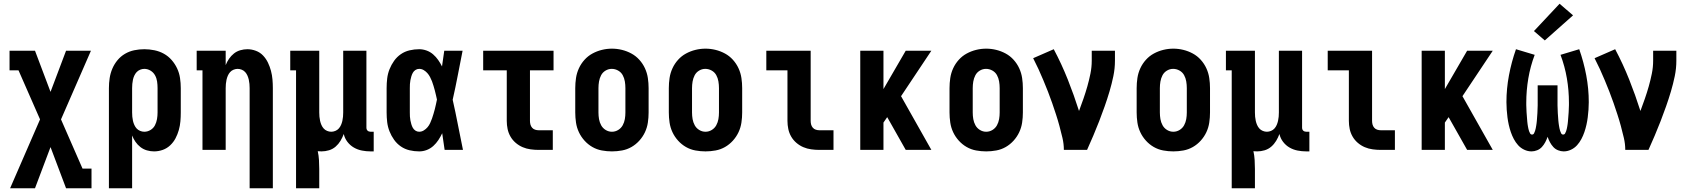

<svg xmlns="http://www.w3.org/2000/svg" viewBox="-20 -801 9040 1026"><path d="M34 205 194 -163 79 -425H31V-530H167L250 -310L333 -530H466L306 -163L421 100H469V205H333L250 -15L167 205Z M562 205V-330Q562 -357 566 -383.5Q570 -410 580.5 -434.5Q591 -459 608 -479.5Q625 -500 648 -513.5Q671 -527 697.5 -532.5Q724 -538 751 -538Q778 -538 805 -532.5Q832 -527 855.5 -514Q879 -501 897 -480.5Q915 -460 926.5 -435.5Q938 -411 942 -384Q946 -357 946 -330V-200Q946 -176 944 -152.5Q942 -129 935.5 -106Q929 -83 918 -62Q907 -41 889.5 -24.5Q872 -8 849.5 0Q827 8 803 8Q784 8 765 2.5Q746 -3 730.5 -15Q715 -27 704 -43Q693 -59 686 -77V205ZM751 -97Q769 -97 784.5 -106.5Q800 -116 808 -131.5Q816 -147 819 -164.5Q822 -182 822 -200V-330Q822 -348 819.5 -365.5Q817 -383 808.5 -398.5Q800 -414 784.5 -423.5Q769 -433 751 -433Q740 -433 729 -428.5Q718 -424 710.5 -416Q703 -408 698 -397.5Q693 -387 690.5 -375.5Q688 -364 687 -352.5Q686 -341 686 -330V-200Q686 -189 687 -177.5Q688 -166 690.5 -155Q693 -144 698 -133Q703 -122 710.5 -114Q718 -106 729 -101.5Q740 -97 751 -97Z M1314 205V-330Q1314 -341 1313 -352.5Q1312 -364 1309.5 -375Q1307 -386 1302.5 -396.5Q1298 -407 1290.5 -415.5Q1283 -424 1272 -428.5Q1261 -433 1250 -433Q1239 -433 1228 -428.5Q1217 -424 1209.5 -415.5Q1202 -407 1197.5 -396.5Q1193 -386 1190.5 -375Q1188 -364 1187 -352.5Q1186 -341 1186 -330V0H1062V-425H1031V-530H1186V-453Q1193 -471 1204 -487Q1215 -503 1230 -515Q1245 -527 1264 -532.5Q1283 -538 1302 -538Q1325 -538 1347.5 -529.5Q1370 -521 1386 -504Q1402 -487 1412 -466Q1422 -445 1428 -422.5Q1434 -400 1436 -376.5Q1438 -353 1438 -330V205Z M1562 205V-425H1531V-530H1686V-200Q1686 -189 1687 -177.5Q1688 -166 1690.5 -155Q1693 -144 1697.5 -133.5Q1702 -123 1709.5 -114.5Q1717 -106 1728 -101.5Q1739 -97 1750 -97Q1761 -97 1772 -101.5Q1783 -106 1790.5 -114.5Q1798 -123 1802.5 -133.5Q1807 -144 1809.5 -155Q1812 -166 1813 -177.5Q1814 -189 1814 -200V-530H1938V-119Q1938 -114 1939.5 -110Q1941 -106 1944 -103Q1947 -100 1951.5 -98.5Q1956 -97 1960 -97H1977V8H1960Q1937 8 1914 3.5Q1891 -1 1871 -12.5Q1851 -24 1836.5 -43Q1822 -62 1817 -85Q1810 -66 1799.5 -48.5Q1789 -31 1773.5 -17.5Q1758 -4 1738 2Q1718 8 1698 8Q1693 8 1688 7.5Q1683 7 1678 7Q1683 30 1684.5 54Q1686 78 1686 102V205Z M2220 8Q2194 8 2168.5 2Q2143 -4 2122 -18.5Q2101 -33 2086 -54Q2071 -75 2061.5 -99Q2052 -123 2049 -148.5Q2046 -174 2046 -200V-330Q2046 -356 2049 -381.5Q2052 -407 2061.5 -431Q2071 -455 2086 -476Q2101 -497 2122 -511.5Q2143 -526 2168.5 -532Q2194 -538 2220 -538Q2240 -538 2259.5 -531Q2279 -524 2294.5 -510.5Q2310 -497 2321.5 -480.5Q2333 -464 2342 -446Q2345 -467 2348 -488Q2351 -509 2354 -530H2452Q2439 -465 2426.5 -399.5Q2414 -334 2399 -268Q2414 -202 2427 -134.5Q2440 -67 2454 0H2356Q2353 -22 2349.5 -44.5Q2346 -67 2343 -89Q2334 -70 2322.5 -52.5Q2311 -35 2295.5 -21Q2280 -7 2260.5 0.5Q2241 8 2220 8ZM2220 -97Q2233 -97 2244.5 -104Q2256 -111 2264.5 -121Q2273 -131 2278.5 -143Q2284 -155 2288.5 -167.5Q2293 -180 2296.5 -192.5Q2300 -205 2303.5 -217.5Q2307 -230 2309.5 -243Q2312 -256 2315 -269Q2312 -281 2309.5 -293.5Q2307 -306 2303.5 -318Q2300 -330 2296.5 -342.5Q2293 -355 2288.5 -366.5Q2284 -378 2278 -389.5Q2272 -401 2263.5 -410.5Q2255 -420 2244 -426.5Q2233 -433 2220 -433Q2209 -433 2200 -427Q2191 -421 2186 -412Q2181 -403 2178 -392.5Q2175 -382 2173 -372Q2171 -362 2170.5 -351.5Q2170 -341 2170 -330V-200Q2170 -189 2170.5 -178.5Q2171 -168 2173 -158Q2175 -148 2178 -137.5Q2181 -127 2186 -118Q2191 -109 2200 -103Q2209 -97 2220 -97Z M2858 0Q2837 0 2815 -3Q2793 -6 2773 -14.5Q2753 -23 2736 -37.5Q2719 -52 2708 -71Q2697 -90 2692.5 -111.5Q2688 -133 2688 -155V-425H2562V-530H2938V-425H2812V-155Q2812 -145 2814.5 -135.5Q2817 -126 2823.5 -118.5Q2830 -111 2839.5 -108Q2849 -105 2858 -105H2934V0Z M3250 8Q3223 8 3196 3Q3169 -2 3145.5 -15.5Q3122 -29 3103.5 -49.5Q3085 -70 3073.5 -94.5Q3062 -119 3058 -146Q3054 -173 3054 -200V-330Q3054 -357 3058 -384Q3062 -411 3073.5 -436Q3085 -461 3103.5 -481.5Q3122 -502 3146 -515Q3170 -528 3196.5 -534.5Q3223 -541 3250 -541Q3277 -541 3303.5 -534.5Q3330 -528 3354 -515Q3378 -502 3396.5 -481.5Q3415 -461 3426.5 -436Q3438 -411 3442 -384Q3446 -357 3446 -330V-200Q3446 -173 3442 -146Q3438 -119 3426.5 -94.5Q3415 -70 3396.5 -49.5Q3378 -29 3354.5 -15.5Q3331 -2 3304 3Q3277 8 3250 8ZM3250 -97Q3268 -97 3283.5 -106.5Q3299 -116 3307.5 -131.5Q3316 -147 3319 -164.5Q3322 -182 3322 -200V-330Q3322 -348 3319 -366Q3316 -384 3307.5 -399.5Q3299 -415 3283 -424Q3267 -433 3249 -433Q3231 -433 3215.5 -423.5Q3200 -414 3192 -398.5Q3184 -383 3181 -365.5Q3178 -348 3178 -330V-200Q3178 -182 3181 -164.5Q3184 -147 3192.5 -131.5Q3201 -116 3216.5 -106.5Q3232 -97 3250 -97Z M3750 8Q3723 8 3696 3Q3669 -2 3645.5 -15.5Q3622 -29 3603.5 -49.5Q3585 -70 3573.5 -94.5Q3562 -119 3558 -146Q3554 -173 3554 -200V-330Q3554 -357 3558 -384Q3562 -411 3573.5 -436Q3585 -461 3603.5 -481.5Q3622 -502 3646 -515Q3670 -528 3696.5 -534.5Q3723 -541 3750 -541Q3777 -541 3803.5 -534.5Q3830 -528 3854 -515Q3878 -502 3896.5 -481.5Q3915 -461 3926.5 -436Q3938 -411 3942 -384Q3946 -357 3946 -330V-200Q3946 -173 3942 -146Q3938 -119 3926.5 -94.5Q3915 -70 3896.5 -49.5Q3878 -29 3854.5 -15.5Q3831 -2 3804 3Q3777 8 3750 8ZM3750 -97Q3768 -97 3783.5 -106.5Q3799 -116 3807.5 -131.5Q3816 -147 3819 -164.5Q3822 -182 3822 -200V-330Q3822 -348 3819 -366Q3816 -384 3807.5 -399.5Q3799 -415 3783 -424Q3767 -433 3749 -433Q3731 -433 3715.5 -423.5Q3700 -414 3692 -398.5Q3684 -383 3681 -365.5Q3678 -348 3678 -330V-200Q3678 -182 3681 -164.5Q3684 -147 3692.5 -131.5Q3701 -116 3716.5 -106.5Q3732 -97 3750 -97Z M4358 0Q4337 0 4315 -3Q4293 -6 4273 -14.5Q4253 -23 4236 -37.5Q4219 -52 4208 -71Q4197 -90 4192.5 -111.5Q4188 -133 4188 -155V-425H4075V-530H4312V-155Q4312 -145 4314.5 -135.5Q4317 -126 4323.5 -118.5Q4330 -111 4339.5 -108Q4349 -105 4358 -105H4434V0Z M4577 0V-530H4701V-325L4820 -530H4957L4795 -287L4957 0H4820L4729 -161L4721 -175L4701 -146V0Z M5250 8Q5223 8 5196 3Q5169 -2 5145.5 -15.5Q5122 -29 5103.5 -49.5Q5085 -70 5073.5 -94.5Q5062 -119 5058 -146Q5054 -173 5054 -200V-330Q5054 -357 5058 -384Q5062 -411 5073.5 -436Q5085 -461 5103.5 -481.5Q5122 -502 5146 -515Q5170 -528 5196.5 -534.5Q5223 -541 5250 -541Q5277 -541 5303.5 -534.5Q5330 -528 5354 -515Q5378 -502 5396.5 -481.5Q5415 -461 5426.5 -436Q5438 -411 5442 -384Q5446 -357 5446 -330V-200Q5446 -173 5442 -146Q5438 -119 5426.5 -94.5Q5415 -70 5396.5 -49.5Q5378 -29 5354.5 -15.5Q5331 -2 5304 3Q5277 8 5250 8ZM5250 -97Q5268 -97 5283.5 -106.5Q5299 -116 5307.5 -131.5Q5316 -147 5319 -164.5Q5322 -182 5322 -200V-330Q5322 -348 5319 -366Q5316 -384 5307.5 -399.5Q5299 -415 5283 -424Q5267 -433 5249 -433Q5231 -433 5215.5 -423.5Q5200 -414 5192 -398.5Q5184 -383 5181 -365.5Q5178 -348 5178 -330V-200Q5178 -182 5181 -164.5Q5184 -147 5192.5 -131.5Q5201 -116 5216.5 -106.5Q5232 -97 5250 -97Z M5665 0Q5665 -32 5657.5 -64Q5650 -96 5641.5 -127.5Q5633 -159 5623 -189.5Q5613 -220 5602.5 -250.5Q5592 -281 5580 -311.5Q5568 -342 5555.5 -372Q5543 -402 5529.5 -431.5Q5516 -461 5501 -490L5611 -538Q5653 -459 5686 -376Q5719 -293 5746 -208Q5758 -240 5769.5 -273Q5781 -306 5790.5 -339.5Q5800 -373 5807 -407.5Q5814 -442 5814 -477V-530H5938V-477Q5938 -435 5929.5 -394Q5921 -353 5909 -312.5Q5897 -272 5883 -232.5Q5869 -193 5854 -154Q5839 -115 5822.5 -76.5Q5806 -38 5789 0Z M6250 8Q6223 8 6196 3Q6169 -2 6145.5 -15.5Q6122 -29 6103.5 -49.5Q6085 -70 6073.5 -94.5Q6062 -119 6058 -146Q6054 -173 6054 -200V-330Q6054 -357 6058 -384Q6062 -411 6073.5 -436Q6085 -461 6103.5 -481.5Q6122 -502 6146 -515Q6170 -528 6196.5 -534.5Q6223 -541 6250 -541Q6277 -541 6303.5 -534.5Q6330 -528 6354 -515Q6378 -502 6396.5 -481.5Q6415 -461 6426.5 -436Q6438 -411 6442 -384Q6446 -357 6446 -330V-200Q6446 -173 6442 -146Q6438 -119 6426.5 -94.5Q6415 -70 6396.5 -49.5Q6378 -29 6354.5 -15.5Q6331 -2 6304 3Q6277 8 6250 8ZM6250 -97Q6268 -97 6283.5 -106.5Q6299 -116 6307.5 -131.5Q6316 -147 6319 -164.5Q6322 -182 6322 -200V-330Q6322 -348 6319 -366Q6316 -384 6307.5 -399.5Q6299 -415 6283 -424Q6267 -433 6249 -433Q6231 -433 6215.5 -423.5Q6200 -414 6192 -398.5Q6184 -383 6181 -365.5Q6178 -348 6178 -330V-200Q6178 -182 6181 -164.5Q6184 -147 6192.5 -131.5Q6201 -116 6216.5 -106.5Q6232 -97 6250 -97Z M6562 205V-425H6531V-530H6686V-200Q6686 -189 6687 -177.5Q6688 -166 6690.5 -155Q6693 -144 6697.5 -133.5Q6702 -123 6709.5 -114.5Q6717 -106 6728 -101.5Q6739 -97 6750 -97Q6761 -97 6772 -101.5Q6783 -106 6790.5 -114.5Q6798 -123 6802.5 -133.5Q6807 -144 6809.5 -155Q6812 -166 6813 -177.5Q6814 -189 6814 -200V-530H6938V-119Q6938 -114 6939.5 -110Q6941 -106 6944 -103Q6947 -100 6951.5 -98.5Q6956 -97 6960 -97H6977V8H6960Q6937 8 6914 3.5Q6891 -1 6871 -12.5Q6851 -24 6836.5 -43Q6822 -62 6817 -85Q6810 -66 6799.5 -48.5Q6789 -31 6773.5 -17.5Q6758 -4 6738 2Q6718 8 6698 8Q6693 8 6688 7.5Q6683 7 6678 7Q6683 30 6684.5 54Q6686 78 6686 102V205Z M7358 0Q7337 0 7315 -3Q7293 -6 7273 -14.5Q7253 -23 7236 -37.5Q7219 -52 7208 -71Q7197 -90 7192.5 -111.5Q7188 -133 7188 -155V-425H7075V-530H7312V-155Q7312 -145 7314.5 -135.5Q7317 -126 7323.5 -118.5Q7330 -111 7339.5 -108Q7349 -105 7358 -105H7434V0Z M7577 0V-530H7701V-325L7820 -530H7957L7795 -287L7957 0H7820L7729 -161L7721 -175L7701 -146V0Z M8164 8Q8144 8 8125 -1Q8106 -10 8092.5 -25Q8079 -40 8069.5 -58Q8060 -76 8053.5 -95Q8047 -114 8042.5 -134Q8038 -154 8035.5 -174Q8033 -194 8031.5 -214.5Q8030 -235 8030 -255Q8030 -327 8043.5 -398.5Q8057 -470 8081 -538L8181 -508Q8158 -447 8147 -382.5Q8136 -318 8136 -252Q8136 -246 8136 -239.5Q8136 -233 8136.5 -226.5Q8137 -220 8137 -214Q8137 -208 8137.5 -201.5Q8138 -195 8138.5 -188.5Q8139 -182 8139.5 -175.5Q8140 -169 8140.5 -163Q8141 -157 8141.5 -150.5Q8142 -144 8143 -137.5Q8144 -131 8145 -125Q8146 -119 8147.5 -112.5Q8149 -106 8151 -100Q8153 -94 8156.5 -88Q8160 -82 8167 -82Q8174 -82 8177.5 -88.5Q8181 -95 8183 -101.5Q8185 -108 8186.5 -115Q8188 -122 8189 -128.5Q8190 -135 8191 -142Q8192 -149 8192.5 -155.5Q8193 -162 8193.5 -169Q8194 -176 8194.5 -183Q8195 -190 8195.5 -196.5Q8196 -203 8196 -210Q8196 -217 8196.5 -224Q8197 -231 8197 -237.5Q8197 -244 8197 -251Q8197 -258 8197 -265V-345H8303V-265Q8303 -258 8303 -251Q8303 -244 8303 -237.5Q8303 -231 8303.5 -224Q8304 -217 8304 -210Q8304 -203 8304.5 -196.5Q8305 -190 8305.5 -183Q8306 -176 8306.5 -169Q8307 -162 8307.5 -155.5Q8308 -149 8309 -142Q8310 -135 8311 -128.5Q8312 -122 8313.5 -115Q8315 -108 8317 -101.5Q8319 -95 8322.5 -88.5Q8326 -82 8333 -82Q8340 -82 8343.5 -88Q8347 -94 8349 -100Q8351 -106 8352.5 -112.5Q8354 -119 8355 -125Q8356 -131 8357 -137.5Q8358 -144 8358.5 -150.5Q8359 -157 8359.5 -163Q8360 -169 8360.5 -175.5Q8361 -182 8361.5 -188.5Q8362 -195 8362.5 -201.5Q8363 -208 8363 -214Q8363 -220 8363.5 -226.5Q8364 -233 8364 -239.5Q8364 -246 8364 -252Q8364 -318 8353 -382.5Q8342 -447 8319 -508L8419 -538Q8443 -470 8456.5 -398.5Q8470 -327 8470 -255Q8470 -235 8468.5 -214.5Q8467 -194 8464.5 -174Q8462 -154 8457.5 -134Q8453 -114 8446.5 -95Q8440 -76 8430.5 -58Q8421 -40 8407.5 -25Q8394 -10 8375 -1Q8356 8 8336 8Q8321 8 8306 2Q8291 -4 8280.5 -15.5Q8270 -27 8262.5 -41Q8255 -55 8250 -70Q8245 -55 8237.5 -41Q8230 -27 8219.5 -15.5Q8209 -4 8194 2Q8179 8 8164 8ZM8235 -585 8177 -635 8314 -781 8386 -719Z M8665 0Q8665 -32 8657.5 -64Q8650 -96 8641.5 -127.5Q8633 -159 8623 -189.5Q8613 -220 8602.5 -250.5Q8592 -281 8580 -311.5Q8568 -342 8555.5 -372Q8543 -402 8529.5 -431.5Q8516 -461 8501 -490L8611 -538Q8653 -459 8686 -376Q8719 -293 8746 -208Q8758 -240 8769.5 -273Q8781 -306 8790.5 -339.5Q8800 -373 8807 -407.5Q8814 -442 8814 -477V-530H8938V-477Q8938 -435 8929.5 -394Q8921 -353 8909 -312.5Q8897 -272 8883 -232.5Q8869 -193 8854 -154Q8839 -115 8822.5 -76.5Q8806 -38 8789 0Z"/></svg>

Font: Iosevka Slab Extrabold
Style: Regular
Weight: 800
Monospace: yes
Designer: Belleve Invis
Foundry: Belleve Invis
Version: Version 11.1.1; ttfautohint (v1.8.3)